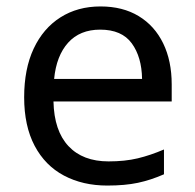

<svg xmlns="http://www.w3.org/2000/svg" viewBox="-20 -659 604 596"><path d="M292 -639Q361 -639 410.5 -609Q460 -579 486.5 -524.5Q513 -470 513 -397V-344H146Q148 -253 192.5 -205.5Q237 -158 317 -158Q368 -158 407.5 -167.5Q447 -177 489 -195V-118Q448 -100 408 -91.5Q368 -83 313 -83Q237 -83 178.5 -114Q120 -145 87.5 -206.5Q55 -268 55 -357Q55 -445 84.5 -508Q114 -571 167.5 -605Q221 -639 292 -639ZM291 -567Q228 -567 191.5 -526.5Q155 -486 148 -414H421Q420 -482 389 -524.5Q358 -567 291 -567Z"/></svg>

Font: Noto Sans Kannada UI
Style: Regular
Weight: 400
Designer: Jelle Bosma - Monotype Design Team
Foundry: Monotype Imaging Inc.
Version: Version 2.005; ttfautohint (v1.8.4.7-5d5b)